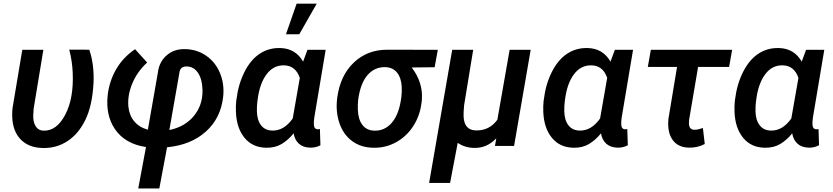

<svg xmlns="http://www.w3.org/2000/svg" viewBox="-20 -802 4577 1055"><path d="M218.3 -528.3 165 -205.6 162.6 -168.5Q161.6 -131.3 176 -108.2Q190.4 -85 218.3 -84Q291 -81.1 338.6 -171.9Q386.2 -262.7 379.4 -405.3Q376.5 -468.3 360.4 -529.3L470.7 -528.8Q499 -446.3 493.7 -341.3Q486.3 -218.8 448.5 -142.1Q410.6 -65.4 350.1 -26.1Q289.6 13.2 214.8 11.2Q132.3 9.8 87.4 -42.7Q42.5 -95.2 47.4 -189L48.8 -207.5L102.5 -528.3Z M782.2 5.9Q666 -11.2 610.4 -94.2Q559.6 -170.4 571.8 -279.8Q581.1 -357.9 618.9 -422.6Q656.7 -487.3 722.2 -531.7L788.6 -458.5Q733.4 -407.7 706.5 -342.3Q679.7 -276.9 685.5 -215.8Q690.4 -167.5 718 -134.8Q745.6 -102.1 792.5 -89.4L847.7 -404.3Q854.5 -461.4 895 -497.3Q935.5 -533.2 995.6 -532.2Q1061.5 -531.2 1112.5 -496.1Q1163.6 -460.9 1188.5 -401.1Q1213.4 -341.3 1206.5 -272.5Q1193.8 -153.3 1111.6 -79.3Q1029.3 -5.4 897.9 7.3L855.5 233.4H739.7ZM910.6 -87.4Q995.1 -105 1044.4 -163.8Q1093.8 -222.7 1092.8 -306.2Q1091.3 -369.1 1066.2 -404.3Q1041 -439.5 999 -436.5Q972.7 -434.6 966.8 -408.2Z M1769.5 -528.3 1707 -156.2Q1703.6 -130.9 1704.6 -118.2Q1705.6 -92.8 1724.6 -91.8H1731.4L1737.8 -93.3L1740.7 -3.9Q1714.8 10.3 1683.6 9.3Q1645.5 8.3 1622.6 -12.2Q1599.6 -32.7 1593.3 -69.3Q1564 -32.7 1527.8 -11Q1491.7 10.7 1442.9 9.8Q1367.7 8.8 1323.7 -44.7Q1279.8 -98.1 1276.4 -186.5Q1274.9 -216.3 1277.8 -245.6L1279.3 -255.9Q1289.6 -339.8 1323.5 -407Q1357.4 -474.1 1407.2 -506.8Q1457 -539.6 1519.5 -538.1Q1604 -536.1 1645.5 -463.4L1669.4 -528.3ZM1394 -243.2Q1391.1 -218.3 1391.6 -190.9Q1392.6 -142.1 1414.3 -113.8Q1436 -85.4 1476.1 -84.5Q1540.5 -83 1588.4 -150.9L1627.4 -374Q1604.5 -440.9 1542.5 -442.9Q1483.4 -445.3 1444.8 -393.8Q1406.2 -342.3 1395.5 -253.4ZM1609.9 -781.7H1720.2L1624.5 -613.8H1551.3Z M2368.2 -432.6 2242.2 -431.2Q2306.2 -347.7 2297.9 -250.5L2296.4 -239.7Q2288.6 -168.9 2252 -111.1Q2215.3 -53.2 2157 -20.8Q2098.6 11.7 2031.2 9.8Q1963.4 8.8 1915.5 -26.4Q1867.7 -61.5 1845.9 -123Q1824.2 -184.6 1832 -257.3L1833 -265.1Q1849.6 -387.7 1924.1 -458.3Q1998.5 -528.8 2106.9 -528.8L2385.7 -528.3ZM1948.2 -255.4Q1945.3 -229 1946.3 -199.2Q1948.2 -145.5 1971.7 -115.2Q1995.1 -85 2037.6 -84Q2091.8 -82.5 2130.1 -124.5Q2168.5 -166.5 2182.1 -247.1L2185.5 -270Q2188.5 -295.4 2187.5 -323.7Q2185.1 -373.5 2162.1 -402.6Q2139.2 -431.6 2097.7 -433.1Q2039.1 -434.6 2000 -390.1Q1960.9 -345.7 1948.2 -255.4Z M2580.1 -528.3 2530.3 -224.6Q2526.4 -183.1 2527.3 -163.6Q2529.8 -86.9 2594.7 -85.4Q2668.9 -83.5 2712.9 -144L2780.3 -528.3H2896L2804.7 0H2699.7L2707 -42Q2656.2 11.7 2587.9 10.7Q2535.2 10.7 2495.1 -17.1L2453.1 203.1H2337.9L2464.8 -528.3Z M3458.5 -528.3 3396 -156.2Q3392.6 -130.9 3393.6 -118.2Q3394.5 -92.8 3413.6 -91.8H3420.4L3426.8 -93.3L3429.7 -3.9Q3403.8 10.3 3372.6 9.3Q3334.5 8.3 3311.5 -12.2Q3288.6 -32.7 3282.2 -69.3Q3252.9 -32.7 3216.8 -11Q3180.7 10.7 3131.8 9.8Q3056.6 8.8 3012.7 -44.7Q2968.8 -98.1 2965.3 -186.5Q2963.9 -216.3 2966.8 -245.6L2968.3 -255.9Q2978.5 -339.8 3012.5 -407Q3046.4 -474.1 3096.2 -506.8Q3146 -539.6 3208.5 -538.1Q3293 -536.1 3334.5 -463.4L3358.4 -528.3ZM3083 -243.2Q3080.1 -218.3 3080.6 -190.9Q3081.5 -142.1 3103.3 -113.8Q3125 -85.4 3165 -84.5Q3229.5 -83 3277.3 -150.9L3316.4 -374Q3293.5 -440.9 3231.4 -442.9Q3172.4 -445.3 3133.8 -393.8Q3095.2 -342.3 3084.5 -253.4Z M3986.3 -434.1H3815.9L3766.6 -144.5L3765.6 -125Q3765.6 -88.9 3796.4 -88.9Q3812.5 -88.4 3842.3 -98.6L3852.5 -10.7Q3812.5 10.3 3766.1 9.3Q3705.6 8.3 3675.8 -33.4Q3646 -75.2 3652.8 -148.4L3700.2 -434.1H3539.6L3556.2 -528.3H4002.9Z M4509.3 -528.3 4446.8 -156.2Q4443.4 -130.9 4444.3 -118.2Q4445.3 -92.8 4464.4 -91.8H4471.2L4477.5 -93.3L4480.5 -3.9Q4454.6 10.3 4423.3 9.3Q4385.3 8.3 4362.3 -12.2Q4339.4 -32.7 4333 -69.3Q4303.7 -32.7 4267.6 -11Q4231.4 10.7 4182.6 9.8Q4107.4 8.8 4063.5 -44.7Q4019.5 -98.1 4016.1 -186.5Q4014.6 -216.3 4017.6 -245.6L4019 -255.9Q4029.3 -339.8 4063.2 -407Q4097.2 -474.1 4147 -506.8Q4196.8 -539.6 4259.3 -538.1Q4343.8 -536.1 4385.3 -463.4L4409.2 -528.3ZM4133.8 -243.2Q4130.9 -218.3 4131.3 -190.9Q4132.3 -142.1 4154.1 -113.8Q4175.8 -85.4 4215.8 -84.5Q4280.3 -83 4328.1 -150.9L4367.2 -374Q4344.2 -440.9 4282.2 -442.9Q4223.1 -445.3 4184.6 -393.8Q4146 -342.3 4135.3 -253.4Z"/></svg>

Font: Roboto Medium
Style: Italic
Weight: 500
Italic angle: -12°
Designer: Google
Version: Version 2.134; 2016